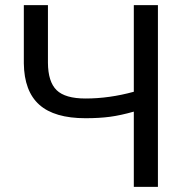

<svg xmlns="http://www.w3.org/2000/svg" viewBox="-20 -731 725 751"><path d="M597.7 -710.9V0H503.4V-294.4Q452.1 -279.8 410.2 -274.2Q368.2 -268.6 314.5 -268.6Q192.9 -268.6 133.8 -321.3Q74.7 -374 73.2 -482.9V-710.9H167.5V-485.4Q168 -411.1 201.4 -378.4Q234.9 -345.7 314.5 -345.7Q407.2 -345.7 503.4 -372.1V-710.9Z"/></svg>

Font: MAUL
Style: Regular
Weight: 400
Designer: MAUL
Version: Version 1.0; 2020; ttfautohint (v1.8.3)